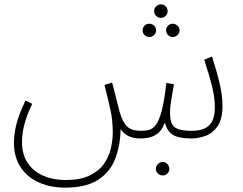

<svg xmlns="http://www.w3.org/2000/svg" viewBox="-20 -631 1117 882"><path d="M279 231Q213 231 159.5 207.5Q106 184 75 137.5Q44 91 44 24Q44 -12 54.5 -57Q65 -102 97 -169L128 -154Q81 -58 81 21Q81 79 107.5 118Q134 157 179.5 176.5Q225 196 282 196Q349 196 391.5 175.5Q434 155 457 122.5Q480 90 489 51.5Q498 13 498 -23Q498 -79 487 -128Q476 -177 460 -241L495 -252Q505 -214 510.5 -192Q516 -170 520 -154Q524 -138 529 -119Q544 -68 565 -49Q586 -30 628 -30Q647 -30 664 -34Q681 -38 696 -57.5Q711 -77 723 -122.5Q735 -168 744 -250L779 -244Q775 -217 768 -178.5Q761 -140 761 -114Q761 -86 767.5 -67Q774 -48 795.5 -39Q817 -30 862 -30Q889 -30 913 -38Q937 -46 952 -69.5Q967 -93 967 -138Q967 -180 955 -230.5Q943 -281 918 -357L954 -371Q974 -310 988 -252Q1002 -194 1002 -145Q1002 -83 979 -50.5Q956 -18 923 -6.5Q890 5 861 5Q798 5 772 -13Q746 -31 738 -68Q721 -26 694 -10.5Q667 5 626 5Q590 5 568 -7Q546 -19 534 -38Q533 35 510 96.5Q487 158 431.5 194.5Q376 231 279 231ZM719 -549Q707 -549 697.5 -558Q688 -567 688 -580Q688 -593 697.5 -602Q707 -611 719 -611Q732 -611 741 -602Q750 -593 750 -580Q750 -567 741 -558Q732 -549 719 -549ZM666 -461Q653 -461 644 -470Q635 -479 635 -492Q635 -504 644 -513Q653 -522 666 -522Q679 -522 688 -513Q697 -504 697 -492Q697 -479 688 -470Q679 -461 666 -461ZM773 -461Q761 -461 752 -470Q743 -479 743 -492Q743 -504 752 -513Q761 -522 773 -522Q786 -522 795.5 -513Q805 -504 805 -492Q805 -479 795.5 -470Q786 -461 773 -461ZM728 175Q715 175 705.5 166Q696 157 696 145Q696 132 705.5 122.5Q715 113 728 113Q740 113 749 122.5Q758 132 758 145Q758 157 749 166Q740 175 728 175Z"/></svg>

Font: Noto Sans Arabic SemCond ExtLt
Style: Regular
Weight: 200
Width: 4
Designer: Monotype Design Team, Nadine Chahine, Nizar Qandah and Khaled Hosny
Foundry: Monotype Imaging Inc.
Version: Version 2.012; ttfautohint (v1.8.4.7-5d5b)